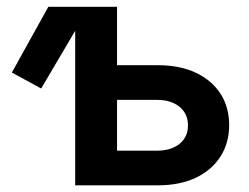

<svg xmlns="http://www.w3.org/2000/svg" viewBox="-20 -556 747 576"><path d="M103.5 -290.5 15.6 -338.4 125 -535.6H248ZM293 -360.4H452.6Q520 -360.4 567.9 -337.6Q615.7 -314.9 641.6 -274.7Q667.5 -234.4 667.5 -180.7Q667.5 -127.4 641.6 -86.7Q615.7 -45.9 567.9 -22.9Q520 0 452.6 0H205.6V-535.6H331.1V-104H451.2Q493.2 -104 518.6 -124.5Q543.9 -145 543.9 -179.7Q543.9 -214.8 518.6 -235.6Q493.2 -256.3 451.2 -256.3H293Z"/></svg>

Font: Inter 20pt SemiBold
Style: Regular
Weight: 600
Version: Version 4.001;git-66647c0bb